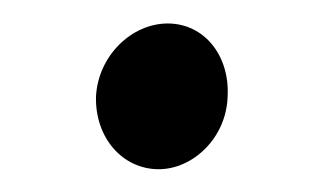

<svg xmlns="http://www.w3.org/2000/svg" viewBox="-20 -409 277 166"><path d="M125 -388.7C93.8 -388.7 64.9 -360.8 63 -325.7C62 -290 85.9 -262.7 117.2 -262.7C147 -262.7 175.8 -290 176.8 -325.7C178.7 -360.8 156.7 -388.7 125 -388.7Z"/></svg>

Font: Lora Italic
Style: Regular
Weight: 400
Italic angle: -3°
Designer: Olga Karpushina, Alexei Vanyashin
Foundry: Cyreal
Version: Version 1.011;PS 001.011;hotconv 1.0.70;makeotf.lib2.5.58329